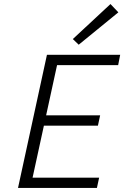

<svg xmlns="http://www.w3.org/2000/svg" viewBox="-20 -929 614 949"><path d="M565 -868 369 -708 340 -736 526 -909ZM564 -607H262L208 -359H475L464 -308H197L141 -51H470L459 0H69L212 -658H574Z"/></svg>

Font: EauTestText Semilight
Style: Italic
Weight: 300
Italic angle: -12°
Designer: Christian Thalmann (Catharsis Fonts)
Version: Version 0.001;PS 000.001;hotconv 1.0.88;makeotf.lib2.5.64775